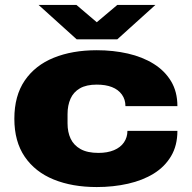

<svg xmlns="http://www.w3.org/2000/svg" viewBox="-20 -744 778 776"><path d="M371 12Q272 12 197 -18.5Q122 -49 80 -110.5Q38 -172 38 -264Q38 -357 80 -418.5Q122 -480 197 -510.5Q272 -541 371 -541Q438 -541 497 -527.5Q556 -514 601 -486Q646 -458 671.5 -415.5Q697 -373 697 -315H487Q487 -342 472.5 -362Q458 -382 432.5 -392Q407 -402 371 -402Q329 -402 303 -387Q277 -372 265 -345Q253 -318 253 -283V-245Q253 -210 265.5 -183.5Q278 -157 305.5 -141.5Q333 -126 378 -126Q414 -126 440.5 -137Q467 -148 481 -168.5Q495 -189 495 -215H697Q697 -156 671.5 -113Q646 -70 601.5 -42.5Q557 -15 497.5 -1.5Q438 12 371 12ZM136 -724H289L403 -627H339L454 -724H608L454 -585H290Z"/></svg>

Font: Archivo SemiExpanded Black
Style: Regular
Weight: 900
Width: 6
Designer: Hector Gatti
Foundry: Omnibus-Type
Version: Version 2.001